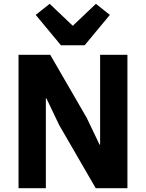

<svg xmlns="http://www.w3.org/2000/svg" viewBox="-20 -985 764 1005"><path d="M423 -748 555 -907 482 -965 361 -850 240 -965 167 -907 299 -748ZM481 0H647V-698H504V-228H501L434 -368L243 -698H77V0H220V-470H223L290 -330Z"/></svg>

Font: LVC Sans
Style: Bold
Weight: 700
Designer: Mike Abbink, Paul van der Laan, Pieter van Rosmalen
Foundry: Bold Monday
Version: Version 3.0